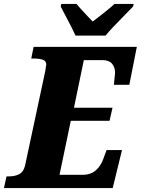

<svg xmlns="http://www.w3.org/2000/svg" viewBox="-43 -951 712 971"><path d="M-10 -59H2Q34 -59 55.5 -71Q77 -83 84 -115L186 -592Q191 -622 191 -625Q191 -642 174.5 -648.5Q158 -655 126 -655H115L127 -714H649L611 -522H533Q539 -576 539 -583Q539 -611 523.5 -629Q508 -647 475 -647H381L331 -406H526L511 -340H315L258 -67H376Q416 -67 442 -90Q468 -113 480 -149L496 -192H574L527 0H-23ZM278 -891 264 -918 267 -931H344Q354 -918 399 -870Q419 -850 426 -842Q454 -863 487 -889.5Q520 -916 536 -931H633L630 -918L591 -878Q517 -804 491 -771H339Q324 -805 278 -891Z"/></svg>

Font: Noto Serif NarrowBlack
Style: Italic
Weight: 900
Width: 4
Italic angle: -12°
Designer: Monotype Design Team
Foundry: Monotype Imaging Inc.
Version: Version 1.001